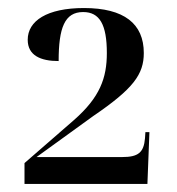

<svg xmlns="http://www.w3.org/2000/svg" viewBox="-20 -845 440 478"><path d="M41 -387H347L352 -516H342L341 -501C338 -465 324 -454 284 -454H71L212 -556C312 -624 338 -660 338 -713C338 -786 289 -825 189 -825C97 -825 49 -793 49 -746C49 -707 81 -693 126 -693C126 -776 141 -815 187 -815C228 -815 246 -784 246 -713C246 -651 229 -603 164 -546L41 -439Z"/></svg>

Font: Noto Serif Display Medium
Style: Regular
Weight: 500
Designer: Monotype Design Team
Foundry: Monotype Imaging Inc.
Version: Version 2.009